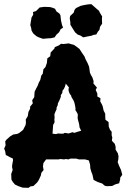

<svg xmlns="http://www.w3.org/2000/svg" viewBox="-25 -892 624 925"><path d="M112 13 84 12 64 5 47 -3 37 -15 30 -27 29 -54 36 -73 33 -88 34 -99 38 -121 36 -129 24 -134 12 -141 3 -145 0 -163 -5 -176 2 -192 0 -211 7 -220 24 -235 39 -244 58 -247 67 -251 86 -266 98 -289 100 -301 99 -316 109 -333 112 -353 120 -368V-378L133 -394L130 -409L140 -424L141 -440L142 -451L150 -467L156 -478L162 -494L169 -507L174 -528L181 -537L184 -558L194 -569L201 -589L203 -611L217 -621L219 -639L237 -658L239 -665L258 -673L269 -681L282 -680L306 -683L319 -679L331 -676L344 -667L358 -656L371 -636L382 -620L388 -605L397 -588L404 -571L406 -559L408 -543L413 -531L420 -519L426 -501L425 -490L442 -470L436 -459L444 -441V-427L459 -419L458 -403L466 -389L470 -379L474 -360L482 -344V-331L483 -315L498 -304L499 -282L505 -267L513 -257V-240L516 -230L514 -214L528 -199L532 -185V-171L543 -153L546 -139L545 -124L542 -111L548 -95L558 -73L564 -50L554 -36V-28L549 -9L531 -4L515 4L490 5L480 3L467 -8L446 -15L426 -25L420 -52L415 -64L410 -82L409 -99L403 -119L385 -124H371H355L342 -128H335H315L304 -124L292 -126L284 -124L265 -126L258 -124H241H230H216H197L184 -106L182 -90L185 -73L174 -59L172 -47L162 -25L154 -13L136 4L122 6ZM244 -246 255 -249 267 -248H280L287 -252L306 -249L324 -255L334 -252L348 -257L366 -262L358 -279L357 -289L355 -299L351 -313L349 -323L350 -341L345 -351L338 -362L339 -368L337 -381L335 -391L332 -402L328 -410L319 -425L318 -431L311 -440L306 -453L305 -462L307 -471L292 -489L288 -475L283 -464L276 -455L275 -444L268 -434V-425L261 -408L254 -394L253 -385L248 -375L247 -364L242 -354L237 -341L238 -328L237 -315L238 -303L231 -290L230 -277L229 -262L228 -248ZM376 -712 362 -721 350 -725 337 -736 325 -755 314 -773V-784L311 -803L313 -815L330 -831L334 -844L341 -853L364 -864L382 -868L400 -871L415 -872L430 -859L440 -850L452 -840L456 -831L467 -813L466 -800L467 -778L457 -763L454 -748L447 -740L439 -726L426 -724L416 -720L395 -716ZM182 -705 162 -712 150 -718 135 -731 127 -745 125 -758 121 -771 123 -784 127 -808 135 -821 134 -834 149 -839 166 -856 188 -859 216 -858 227 -855 240 -850 247 -837 261 -827 266 -819 268 -802 269 -793 274 -771 279 -759 267 -751 260 -737 247 -725 238 -712 221 -708 203 -707Z"/></svg>

Font: Winky Rough SemiBold
Style: Regular
Weight: 600
Designer: Simon Atzbach
Foundry: typofactur
Version: Version 1.206; ttfautohint (v1.8.4.7-5d5b)